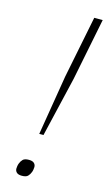

<svg xmlns="http://www.w3.org/2000/svg" viewBox="-112 -741 457 790"><g transform="rotate(15 116.5 -345.5)"><path d="M92 -178 134 -433 187 -698H223L170 -433L110 -178ZM67 7Q52 7 45 0.5Q38 -6 38 -16Q38 -20 39 -26.5Q40 -33 42 -38Q46 -49 53.5 -56.5Q61 -64 79 -64Q94 -64 101 -57.5Q108 -51 108 -41Q108 -37 107 -30.5Q106 -24 104 -19Q100 -8 92.5 -0.5Q85 7 67 7Z"/></g></svg>

Font: IBM Plex Sans Condensed ExtraLight
Style: Italic
Weight: 200
Width: 3
Italic angle: -11°
Designer: Mike Abbink, Paul van der Laan, Pieter van Rosmalen
Foundry: Bold Monday
Version: Version 1.3